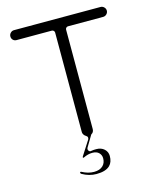

<svg xmlns="http://www.w3.org/2000/svg" viewBox="-129 -772 868 1067"><g transform="rotate(-15 304.5 -238.5)"><path d="M292 207Q250 207 210 184Q205 179 205 177.5Q205 176 207 173Q208 172 209.5 172Q211 172 213 173Q248 192 282 192Q316 192 334 174Q350 158 350 132Q350 113 337 100Q324 87 299 87Q274 87 248 100Q247 101 245 101Q244 100 242 99Q242 98 242 96.5Q242 95 244 92L297 9Q299 5 299 0Q299 -5 295.5 -8.5Q292 -12 289 -13.5Q286 -15 283 -18Q273 -28 273 -40V-612Q273 -618 268.5 -622.5Q264 -627 258 -627Q258 -627 55 -627Q43 -627 35 -635Q27 -643 27 -655Q27 -667 35.5 -675.5Q44 -684 55 -684H553Q565 -684 573.5 -675.5Q582 -667 582 -655.5Q582 -644 573.5 -635.5Q565 -627 553 -627H351Q345 -627 340.5 -622.5Q336 -618 336 -612V-40Q336 -32 332.5 -25Q329 -18 323 -15Q321 -14 320 -12.5Q319 -11 281 53Q279 57 279 62Q279 67 283.5 71.5Q288 76 291.5 76Q295 76 302.5 74.5Q310 73 326 73Q354 73 371.5 89Q389 105 389 129Q389 164 370 183Q346 207 292 207Z"/></g></svg>

Font: Kurewa Gothic CJK TC Regular
Style: Regular
Weight: 400
Designer: Max Yao
Foundry: Max-Everyday
Version: Version 1.071; ttfautohint (v1.8.3)